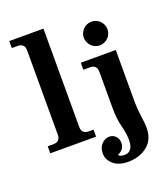

<svg xmlns="http://www.w3.org/2000/svg" viewBox="-175 -904 1100 1255"><g transform="rotate(-20 374.5 -277.0)"><path d="M357.4 0H38.6V-48.8H77.6Q126.5 -48.8 126.5 -97.7V-683.6Q126.5 -732.4 77.6 -732.4H37.6V-781.2H275.4V-97.7Q275.4 -48.8 324.2 -48.8H357.4ZM499.5 226.6Q433.1 226.6 396.7 194.1Q360.4 161.6 360.4 119.6Q360.4 76.7 384.8 53Q409.2 29.3 437 29.3Q463.4 29.3 481.2 47.6Q499 65.9 499 95.2Q499 140.6 450.2 161.6Q462.4 176.3 491.7 176.3Q552.2 176.3 552.2 92.3Q552.2 50.3 537.4 -7.3Q522.5 -64.9 522.5 -134.8V-390.6Q522.5 -439.5 473.6 -439.5H428.7V-488.3H671.9V-142.1Q671.9 -79.6 679.7 -27.1Q687.5 25.4 687.5 57.6Q687.5 140.6 633.1 183.6Q578.6 226.6 499.5 226.6ZM585.4 -552.2Q568.8 -552.2 553.7 -558.6Q538.6 -564.9 527.1 -576.4Q515.6 -587.9 509.3 -603Q502.9 -618.2 502.9 -634.8Q502.9 -650.9 509.3 -666Q515.6 -681.2 527.1 -692.6Q538.6 -704.1 553.7 -710.4Q568.8 -716.8 585.4 -716.8Q601.6 -716.8 616.7 -710.4Q631.8 -704.1 643.3 -692.6Q654.8 -681.2 661.1 -666Q667.5 -650.9 667.5 -634.8Q667.5 -618.2 661.1 -603Q654.8 -587.9 643.3 -576.4Q631.8 -564.9 616.7 -558.6Q601.6 -552.2 585.4 -552.2Z"/></g></svg>

Font: Munson
Style: Bold
Weight: 700
Designer: Paul James MIller
Foundry: High-Logic / Made with FontCreator
Version: Version 2.10;May 5, 2019;FontCreator 11.5.0.2430 64-bit